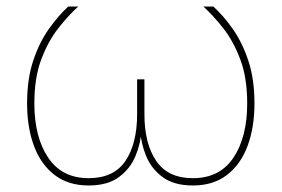

<svg xmlns="http://www.w3.org/2000/svg" viewBox="-20 -566 868 592"><path d="M253.4 5.9Q190.4 5.9 148.2 -26.6Q106 -59.1 84.7 -116.2Q63.5 -173.3 63.5 -247.1Q63.5 -322.3 82.5 -379.2Q101.6 -436 130.9 -477.1Q160.2 -518.1 190.4 -545.9H221.2Q191.4 -519 160.2 -479.5Q128.9 -439.9 107.4 -383.3Q85.9 -326.7 85.9 -247.1Q85.9 -143.6 128.4 -80.1Q170.9 -16.6 253.4 -16.6Q330.6 -16.6 366.7 -69.8Q402.8 -123 402.8 -214.4V-321.3H425.3V-214.4Q425.3 -123 461.7 -69.8Q498 -16.6 574.7 -16.6Q657.7 -16.6 700 -80.1Q742.2 -143.6 742.2 -247.1Q742.2 -326.7 720.7 -383.3Q699.2 -439.9 668 -479.5Q636.7 -519 606.9 -545.9H637.7Q668.5 -518.1 697.5 -477.1Q726.6 -436 745.6 -379.2Q764.6 -322.3 764.6 -247.1Q764.6 -173.3 743.4 -116.2Q722.2 -59.1 679.9 -26.6Q637.7 5.9 574.7 5.9Q516.6 5.9 481.7 -19.8Q446.8 -45.4 430.7 -84.7Q414.6 -124 412.1 -165H416Q414.1 -124 397.7 -84.7Q381.3 -45.4 346.4 -19.8Q311.5 5.9 253.4 5.9Z"/></svg>

Font: Inter Thin
Style: Regular
Weight: 250
Designer: Rasmus Andersson
Foundry: rsms
Version: Version 4.001;git-66647c0bb